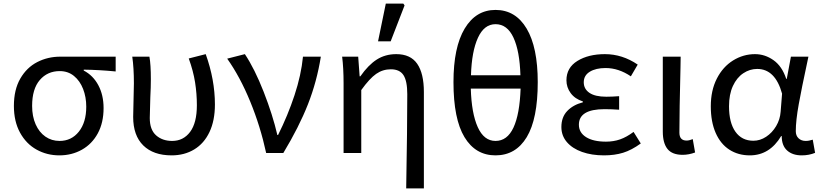

<svg xmlns="http://www.w3.org/2000/svg" viewBox="-20 -848 4558 1064"><path d="M57 -261Q57 -351 92.5 -412.5Q128 -474 186.5 -504Q245 -534 314 -534H621V-452Q529 -461 444 -462V-457Q496 -430 525 -375.5Q554 -321 554 -249Q554 -168 522 -109Q490 -50 434 -18.5Q378 13 309 13Q240 13 182.5 -19Q125 -51 91 -113Q57 -175 57 -261ZM458 -257Q458 -310 440.5 -355Q423 -400 390 -427Q357 -454 311 -454Q243 -454 200.5 -404.5Q158 -355 158 -261Q158 -203 177.5 -159Q197 -115 231.5 -91Q266 -67 310 -67Q376 -67 417 -118.5Q458 -170 458 -257Z M718 -200Q718 -231 720 -293Q722 -355 722 -386Q722 -472 713 -534H808Q816 -491 816 -409Q816 -364 813 -308L810 -194Q810 -129 845 -98Q880 -67 934 -67Q996 -67 1033.5 -117Q1071 -167 1071 -265Q1071 -329 1061 -392Q1051 -455 1026 -524L1120 -548Q1171 -406 1171 -269Q1171 -180 1141 -116.5Q1111 -53 1056.5 -20Q1002 13 931 13Q830 13 774 -42Q718 -97 718 -200Z M1239 -523 1337 -548Q1391 -467 1441 -339.5Q1491 -212 1517 -100H1521Q1575 -208 1612 -320Q1649 -432 1659 -534H1758Q1736 -396 1686.5 -270Q1637 -144 1550 0H1455Q1423 -148 1366.5 -285.5Q1310 -423 1239 -523Z M2237 -326Q2237 -399 2216 -431.5Q2195 -464 2146 -464Q2101 -464 2064.5 -438.5Q2028 -413 1982 -349V0H1884V-386Q1884 -471 1876 -534H1965L1973 -425H1977Q2021 -488 2068 -518Q2115 -548 2176 -548Q2255 -548 2292 -494.5Q2329 -441 2329 -338V196H2231Q2237 -140 2237 -326ZM2118 -828H2215L2222 -818L2145 -619H2075Z M2865 -357H2589Q2593 -220 2627.5 -143.5Q2662 -67 2726 -67Q2791 -67 2825.5 -141Q2860 -215 2865 -357ZM2960 -393Q2960 -189 2899 -88Q2838 13 2726 13Q2615 13 2554 -88Q2493 -189 2493 -393Q2493 -586 2555 -689.5Q2617 -793 2726 -793Q2837 -793 2898.5 -689.5Q2960 -586 2960 -393ZM2864 -431Q2860 -565 2825.5 -639.5Q2791 -714 2726 -714Q2663 -714 2628.5 -638.5Q2594 -563 2590 -431Z M3091 -144Q3091 -199 3123.5 -233Q3156 -267 3210 -281V-286Q3166 -300 3142.5 -332Q3119 -364 3119 -403Q3119 -473 3180 -510.5Q3241 -548 3332 -548Q3429 -548 3514 -490L3476 -425Q3408 -471 3336 -471Q3282 -471 3248.5 -450.5Q3215 -430 3215 -392Q3215 -355 3246.5 -333.5Q3278 -312 3340 -312Q3371 -312 3411 -315V-240Q3369 -243 3330 -243Q3188 -243 3188 -157Q3188 -113 3228 -88Q3268 -63 3338 -63Q3380 -63 3416 -75.5Q3452 -88 3491 -117L3531 -53Q3480 -16 3433 -1.5Q3386 13 3327 13Q3259 13 3205.5 -6Q3152 -25 3121.5 -60.5Q3091 -96 3091 -144Z M3653 -119V-534H3752L3751 -471Q3745 -233 3745 -113Q3745 -69 3785 -69Q3799 -69 3819 -77L3832 -3Q3797 10 3763 10Q3705 10 3679 -22.5Q3653 -55 3653 -119Z M3919 -259Q3919 -347 3952.5 -412.5Q3986 -478 4042.5 -513Q4099 -548 4164 -548Q4219 -548 4266.5 -514.5Q4314 -481 4337 -411H4340L4363 -534H4460L4452 -496Q4423 -362 4406.5 -271Q4390 -180 4390 -121Q4390 -96 4405.5 -81.5Q4421 -67 4445 -67Q4463 -67 4484 -74L4497 -1Q4463 13 4423 13Q4372 13 4342 -14Q4312 -41 4312 -94H4309Q4245 13 4135 13Q4071 13 4022 -18.5Q3973 -50 3946 -111.5Q3919 -173 3919 -259ZM4306 -229 4314 -329Q4276 -466 4176 -466Q4135 -466 4099 -442Q4063 -418 4041.5 -371.5Q4020 -325 4020 -259Q4020 -168 4055.5 -118Q4091 -68 4155 -68Q4192 -68 4225.5 -90Q4259 -112 4281 -149Q4303 -186 4306 -229Z"/></svg>

Font: Nebula Sans Medium
Style: Regular
Weight: 500
Designer: Paul D. Hunt for Adobe (as Source Sans)
Foundry: Nebula Entertainment & Broadcasting LLC
Version: Version 1.010